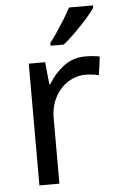

<svg xmlns="http://www.w3.org/2000/svg" viewBox="-54 -804 522 842"><g transform="rotate(-5 206.5 -383.0)"><path d="M335 -546Q350 -546 367.5 -544.5Q385 -543 398 -540L387 -459Q374 -462 358.5 -464Q343 -466 329 -466Q288 -466 252 -443.5Q216 -421 194.5 -380.5Q173 -340 173 -286V0H85V-536H157L167 -438H171Q197 -482 238 -514Q279 -546 335 -546ZM388 -756Q379 -742 362 -722Q345 -702 324.5 -680.5Q304 -659 283.5 -639.5Q263 -620 245 -606H187V-618Q202 -637 219.5 -663Q237 -689 254 -716.5Q271 -744 282 -766H388Z"/></g></svg>

Font: Noto Sans Tangsa
Style: Regular
Weight: 400
Designer: David Williams
Foundry: Google LLC
Version: Version 1.504